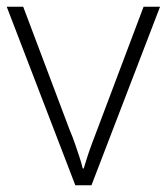

<svg xmlns="http://www.w3.org/2000/svg" viewBox="-20 -551 496 571"><path d="M204 0 0 -531H49L187 -165Q196 -144 203 -123.5Q210 -103 216 -85Q222 -67 226 -50H229Q234 -67 240 -85.5Q246 -104 253.5 -124Q261 -144 269 -165L407 -531H456L252 0Z"/></svg>

Font: Noto Sans Syriac Eastern ExtraLight
Style: Regular
Weight: 250
Designer: Patrick Giasson and the Monotype Design Team
Foundry: Monotype Imaging Inc.
Version: Version 3.001